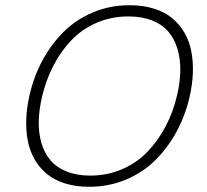

<svg xmlns="http://www.w3.org/2000/svg" viewBox="-20 -717 802 744"><path d="M325.2 6.8Q273.4 6.8 231.7 -6.3Q189.9 -19.5 161.4 -43.2Q132.8 -66.9 114 -99.6Q95.2 -132.3 87.6 -172.1Q80.1 -211.9 81.8 -256.6Q83.5 -301.3 94.7 -349.1Q110.8 -419.9 144 -481.9Q177.2 -543.9 225.3 -592.3Q273.4 -640.6 339.6 -668.7Q405.8 -696.8 481.9 -696.8Q534.2 -696.8 576.4 -683.6Q618.7 -670.4 647.2 -646.7Q675.8 -623 694.8 -590.3Q713.9 -557.6 721.4 -517.8Q729 -478 727.3 -433.3Q725.6 -388.7 714.4 -340.8Q698.2 -270 664.8 -208Q631.3 -146 583.3 -97.7Q535.2 -49.3 468.5 -21.2Q401.9 6.8 325.2 6.8ZM329.6 -36.6Q396 -36.6 453.1 -61.3Q510.3 -85.9 551.8 -129.4Q593.3 -172.9 622.3 -228.3Q651.4 -283.7 666.5 -349.1Q678.2 -399.4 678.7 -444.1Q679.2 -488.8 667.7 -527.3Q656.2 -565.9 632.8 -593.8Q609.4 -621.6 569.8 -637.5Q530.3 -653.3 477.5 -653.3Q411.6 -653.3 354.5 -628.7Q297.4 -604 256.1 -560.5Q214.8 -517.1 186.3 -461.4Q157.7 -405.8 142.6 -340.8Q130.9 -290.5 130.1 -245.8Q129.4 -201.2 140.6 -162.6Q151.9 -124 175.3 -96.2Q198.7 -68.4 238 -52.5Q277.3 -36.6 329.6 -36.6Z"/></svg>

Font: HK Grotesk Light Legacy Italic
Style: Regular
Weight: 300
Italic angle: -13°
Designer: Alfredo Marco Pradil
Foundry: Hanken Design Co.
Version: Version 2.022;PS 002.022;hotconv 1.0.88;makeotf.lib2.5.64775